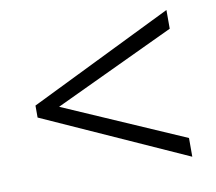

<svg xmlns="http://www.w3.org/2000/svg" viewBox="-60 -670 692 616"><g transform="rotate(-10 285.5 -362.0)"><path d="M519 -123 52 -333V-372L519 -601V-540L126 -355L519 -184Z"/></g></svg>

Font: Noto Sans Syriac Eastern Light
Style: Regular
Weight: 300
Designer: Patrick Giasson and the Monotype Design Team
Foundry: Monotype Imaging Inc.
Version: Version 3.001